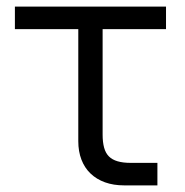

<svg xmlns="http://www.w3.org/2000/svg" viewBox="-20 -560 558 580"><path d="M25 -540H481.5V-472H290V-153.5Q290 -130.5 294.5 -114Q299 -97.5 309 -87.5Q319 -77.5 335.2 -72.8Q351.5 -68 374.5 -68H455.5V0H355Q323 0 297.2 -9.2Q271.5 -18.5 253.5 -35.8Q235.5 -53 226 -77.8Q216.5 -102.5 216.5 -133.5V-472H25Z"/></svg>

Font: Vela Sans
Style: Regular
Weight: 400
Designer: Principal design: Mikhail Sharanda - project Manrope.
Design modification: Ravid Balaliev
Foundry: Mikhail Sharanda
Version: Version 1.001